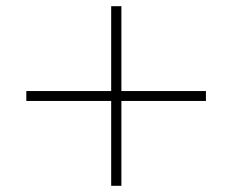

<svg xmlns="http://www.w3.org/2000/svg" viewBox="-20 -600 750 620"><path d="M339 0V-274H65V-306H339V-580H372V-306H645V-274H372V0Z"/></svg>

Font: M PLUS 2 ExtraLight
Style: Regular
Weight: 250
Designer: Coji Morishita
Foundry: UNDERFOREST DESIGN
Version: Version 1.001